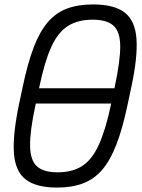

<svg xmlns="http://www.w3.org/2000/svg" viewBox="-20 -834 640 868"><path d="M102 -366 117 -435H532L517 -366ZM238 14Q144 14 96.5 -22.5Q49 -59 43 -141.5Q37 -224 66 -363L83 -443Q105 -548 132 -619Q159 -690 195.5 -733Q232 -776 282.5 -795Q333 -814 401 -814Q496 -814 543.5 -777.5Q591 -741 597 -658.5Q603 -576 573 -437L556 -357Q534 -253 506.5 -181.5Q479 -110 443 -67.5Q407 -25 356.5 -5.5Q306 14 238 14ZM240 -55Q307 -55 351.5 -83.5Q396 -112 427 -180Q458 -248 482 -363L499 -443Q524 -560 523.5 -625.5Q523 -691 493 -718Q463 -745 399 -745Q332 -745 287 -716.5Q242 -688 211.5 -621Q181 -554 157 -437L140 -357Q115 -241 116 -175Q117 -109 147 -82Q177 -55 240 -55Z"/></svg>

Font: Victor Mono
Style: Italic
Weight: 400
Italic angle: -12°
Monospace: yes
Designer: Rune Bjørnerås
Version: Version 1.561;gftools[0.9.30]